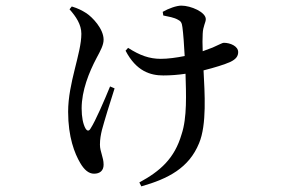

<svg xmlns="http://www.w3.org/2000/svg" viewBox="-20 -583 1040 682"><path d="M227 -550C250 -524 269 -496 269 -463C269 -393 222 -289 222 -186C222 -96 245 -38 265 -4C279 20 295 34 314 34C335 34 348 23 348 2C348 -25 335 -44 335 -69C335 -89 338 -104 342 -121C350 -151 371 -220 387 -269L371 -276C351 -227 319 -153 302 -127C296 -116 289 -117 283 -128C275 -143 270 -167 270 -198C270 -261 296 -326 323 -377C337 -403 348 -423 348 -442C348 -481 308 -522 287 -536C271 -546 258 -553 235 -560ZM560 -528C579 -524 598 -521 612 -513C622 -508 626 -503 628 -486C631 -464 634 -423 636 -384C606 -378 576 -374 551 -374C511 -374 477 -386 435 -413L426 -403C464 -330 514 -315 560 -315C586 -315 612 -317 639 -321C641 -250 645 -165 625 -106C600 -20 549 25 475 65L482 79C577 52 651 14 687 -74C715 -140 707 -253 703 -333C743 -343 778 -354 798 -363C819 -373 826 -384 826 -398C826 -419 798 -431 775 -431C770 -431 762 -426 735 -414L700 -401C699 -424 699 -447 700 -463C701 -490 711 -503 711 -515C711 -540 658 -563 624 -563C607 -563 579 -553 558 -541Z"/></svg>

Font: Noto Serif CJK SC Medium
Style: Regular
Weight: 500
Designer: Ryoko NISHIZUKA 西塚涼子 (kana & ideographs); Frank Grießhammer (Latin, Greek & Cyrillic); Wenlong ZHANG 张文龙 (bopomofo); San
Foundry: Adobe
Version: Version 2.001;hotconv 1.1.0;makeotfexe 2.6.0